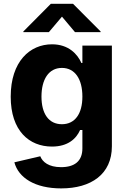

<svg xmlns="http://www.w3.org/2000/svg" viewBox="-20 -789 676 1024"><path d="M306.6 215.8C465.3 215.8 576.7 140.6 576.7 -8.8V-545.9H419.4V-453.1H414.1C393.6 -499.5 346.7 -552.7 257.3 -552.7C139.6 -552.7 37.1 -461.4 37.1 -273.4C37.1 -90.8 136.2 -7.3 257.3 -7.3C341.8 -7.3 386.7 -48.8 407.2 -95.7H419.4V2.4C419.4 70.8 377.4 102.5 305.7 102.5C239.7 102.5 206.5 74.7 194.8 44.4L56.6 76.7C78.6 159.2 166.5 215.8 306.6 215.8ZM310.1 -126.5C239.7 -126.5 201.2 -182.6 201.2 -273.9C201.2 -364.7 239.3 -426.8 310.1 -426.8C379.9 -426.8 419.4 -367.2 419.4 -273.9C419.4 -181.6 379.4 -126.5 310.1 -126.5ZM240.7 -617.7 310.5 -700.2 379.9 -617.7H516.6V-621.1L369.6 -768.6H251L104.5 -621.1V-617.7Z"/></svg>

Font: Raveo
Style: Bold
Weight: 700
Designer: Jakub Foglar, Rasmus Andersson (Inter)
Foundry: Jakubfoglar.com
Version: Version 1.100;Glyphs 3.2.3 (3260)